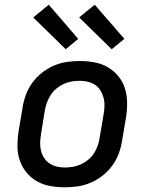

<svg xmlns="http://www.w3.org/2000/svg" viewBox="-20 -787 640 815"><path d="M255 8Q223 8 192.5 2.5Q162 -3 136 -18Q110 -33 91.5 -56Q73 -79 63.5 -107.5Q54 -136 54 -167.5Q54 -199 59 -231L76 -331Q80 -358 90 -385Q100 -412 117.5 -436Q135 -460 158.5 -478.5Q182 -497 209 -508.5Q236 -520 263.5 -524Q291 -528 318 -528Q350 -528 380.5 -522.5Q411 -517 437 -502Q463 -487 482 -464Q501 -441 510 -412.5Q519 -384 519.5 -352.5Q520 -321 515 -289L498 -189Q494 -162 484 -135Q474 -108 456.5 -84Q439 -60 415.5 -41.5Q392 -23 365 -11.5Q338 0 310 4Q282 8 255 8ZM255 -76Q272 -76 289.5 -79Q307 -82 323.5 -89.5Q340 -97 354.5 -109Q369 -121 379 -136.5Q389 -152 395 -169Q401 -186 403 -203L420 -303Q423 -321 423.5 -338.5Q424 -356 419.5 -372.5Q415 -389 406.5 -403Q398 -417 384 -426.5Q370 -436 353 -440Q336 -444 318 -444Q301 -444 283.5 -441Q266 -438 250 -430.5Q234 -423 219.5 -411Q205 -399 195 -383.5Q185 -368 179 -351Q173 -334 170 -317L154 -217Q151 -199 150.5 -181.5Q150 -164 154 -147.5Q158 -131 167 -117Q176 -103 190 -93.5Q204 -84 220.5 -80Q237 -76 255 -76ZM454 -578 316 -713 382 -767 508 -622ZM259 -578 121 -713 187 -767 312 -622Z"/></svg>

Font: Iosevka Aile Medium
Style: Italic
Weight: 500
Italic angle: -9°
Designer: Belleve Invis
Foundry: Belleve Invis
Version: Version 31.1.0; ttfautohint (v1.8.4)